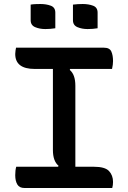

<svg xmlns="http://www.w3.org/2000/svg" viewBox="-20 -938 640 958"><path d="M540 0H102Q77 0 66.5 -17.5Q56 -35 56 -64Q56 -89 61 -106H270L272 -111Q244 -134 244 -190V-594H153Q56 -594 56 -669Q56 -677 57.5 -686Q59 -695 60 -700H499Q527 -700 535.5 -681Q544 -662 544 -633Q544 -616 539 -594H330L328 -589Q356 -566 356 -510V-106H448Q504 -106 524 -84.5Q544 -63 544 -30Q544 -22 543 -14.5Q542 -7 540 0ZM133 -915Q144 -917 157.5 -917.5Q171 -918 182 -918Q211 -918 233.5 -909.5Q256 -901 256 -875V-797Q244 -795 231 -794Q218 -793 206 -793Q178 -793 155.5 -802.5Q133 -812 133 -837ZM344 -915Q368 -918 393 -918Q422 -918 444.5 -909.5Q467 -901 467 -875V-797Q456 -795 442.5 -794Q429 -793 417 -793Q389 -793 366.5 -802.5Q344 -812 344 -837Z"/></svg>

Font: Recursive Mn Csl St Med
Style: Regular
Weight: 500
Monospace: yes
Version: Version 1.079;hotconv 1.0.112;makeotfexe 2.5.65598; ttfautoh